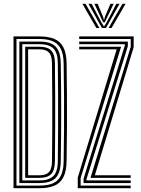

<svg xmlns="http://www.w3.org/2000/svg" viewBox="-20 -992 742 1012"><path d="M51.2 0V-800H188.5Q233.5 -800 265 -787.5Q296.5 -775 313.2 -744.1Q330 -713.2 331 -658Q332.2 -576.8 332.9 -495.6Q333.5 -414.5 333 -327.6Q332.5 -240.8 331 -142.5Q330 -87.5 313.2 -56.4Q296.5 -25.2 265 -12.6Q233.5 0 188 0ZM66.8 -13.8H188Q218.2 -13.8 241.8 -19.9Q265.2 -26 281.5 -40.5Q297.8 -55 306.4 -80.1Q315 -105.2 315.5 -142.8Q317 -229.5 317.5 -313.5Q318 -397.5 317.5 -482.6Q317 -567.8 315.5 -657.8Q314.5 -708.8 299.4 -736.6Q284.2 -764.5 256.1 -775.5Q228 -786.5 188.5 -786.5H66.8ZM82 -27.2V-772.8H188.5Q224.5 -772.8 249 -762.8Q273.5 -752.8 286.5 -727.8Q299.5 -702.8 300.2 -657.5Q301.5 -592.2 302 -529Q302.5 -465.8 302.5 -402.6Q302.5 -339.5 302 -275Q301.5 -210.5 300.2 -143Q299.5 -97.5 286.2 -72.2Q273 -47 248.2 -37.1Q223.5 -27.2 188 -27.2ZM97.5 -41H188Q237 -41 260.6 -63.5Q284.2 -86 284.8 -142.5Q285.8 -232 286.1 -315Q286.5 -398 286.1 -481.9Q285.8 -565.8 284.8 -658Q284.2 -714 261.1 -736.6Q238 -759.2 188.5 -759.2H97.5ZM112.8 -54.5V-745.5H188.5Q213.8 -745.5 231.8 -738.1Q249.8 -730.8 259.5 -711.8Q269.2 -692.8 269.5 -658Q270.5 -569.8 270.8 -486.6Q271 -403.5 270.8 -319Q270.5 -234.5 269.5 -142.5Q269 -93.8 249.5 -74.1Q230 -54.5 188 -54.5ZM128.2 -68.2H188Q210.8 -68.2 225.1 -75.4Q239.5 -82.5 246.6 -98.8Q253.8 -115 254 -142.5Q255 -220.8 255.4 -301.4Q255.8 -382 255.5 -470Q255.2 -558 254 -658Q253.5 -700.2 237.2 -716.1Q221 -732 188.5 -732H128.2ZM457 -54.5 669 -745.5V-786.5H397.5V-800H684.5V-743L480 -68.2H668.8V-54.5ZM389.8 0V-55.8L595 -732H397.5V-745.5H618.2L405 -53.5V-13.8H668.8V0ZM420.5 -27.2V-50.2L638.2 -752.8V-759.2H397.5V-772.8H653.8V-748.5L435.8 -47.2V-41H668.8V-27.2ZM414.2 -972H430.8L504 -844.5H488ZM446.2 -972H463L512.5 -877.5L525.8 -855.2H530.5L543.8 -877.5L593.2 -972H610L538.8 -844.5H517.2ZM477.5 -972H494.5L522.8 -904.8L526.8 -889.8H529.5L533.5 -904.8L562.2 -972H579L542.2 -895L532.8 -874.5H523.5L513.8 -895ZM625.5 -972H642L568 -844.5H552.2Z"/></svg>

Font: Big Shoulders Inline Display Thin Medium
Style: Regular
Weight: 500
Version: Version 2.002